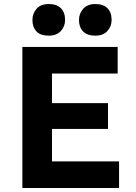

<svg xmlns="http://www.w3.org/2000/svg" viewBox="-20 -933 675 953"><path d="M91 0V-700H564V-568H238V-421H516V-293H238V-132H571V0ZM453 -756Q413 -756 392.5 -777Q372 -798 372 -834Q372 -866 393 -889.5Q414 -913 453 -913Q493 -913 513.5 -892Q534 -871 534 -834Q534 -802 513 -779Q492 -756 453 -756ZM222 -756Q181 -756 161 -777Q141 -798 141 -834Q141 -866 161.5 -889.5Q182 -913 222 -913Q262 -913 282.5 -892Q303 -871 303 -834Q303 -802 282 -779Q261 -756 222 -756Z"/></svg>

Font: Lexend Deca SemiBold
Style: Regular
Weight: 600
Designer: Bonnie Shaver-Troup, Thomas Jockin
Foundry: Lexend
Version: Version 1.008; ttfautohint (v1.8.4.7-5d5b)